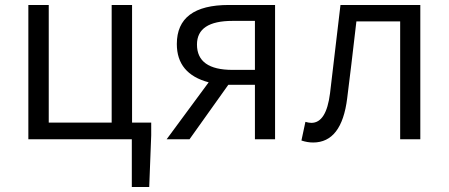

<svg xmlns="http://www.w3.org/2000/svg" viewBox="-20 -560 1805 772"><path d="M510 0H94V-540H176V-67H429V-540H511V-67H588V-16L580 192H510Z M1005 -279V-476H915Q772 -476 772 -381Q772 -279 915 -279ZM819 -229Q691 -263 691 -383Q691 -540 900 -540H1086V0H1005V-219H898L742 0H650Z M1192 5 1208 -70Q1222 -66 1232 -66Q1292 -66 1307 -185L1349 -540H1670V0H1589V-474H1413Q1391 -283 1376 -165Q1354 13 1239 13Q1216 13 1192 5Z"/></svg>

Font: Source Han Sans CN Normal
Style: Regular
Weight: 350
Designer: Ryoko NISHIZUKA 西塚涼子 (kana, bopomofo & ideographs); Paul D. Hunt (Latin, Greek & Cyrillic); Sandoll Communications 산돌커뮤니
Foundry: Adobe
Version: Version 2.004;hotconv 1.0.118;makeotfexe 2.5.65603